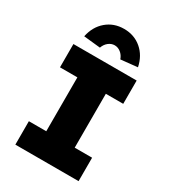

<svg xmlns="http://www.w3.org/2000/svg" viewBox="-221 -1044 1032 1157"><g transform="rotate(30 295.0 -466.0)"><path d="M75 0V-163H196V-538H75V-700H515V-538H394V-163H515V0ZM224 -761 108 -773Q123 -846 173.5 -889Q224 -932 295 -932Q366 -932 416.5 -889Q467 -846 482 -773L366 -761Q357 -787 337.5 -802.5Q318 -818 295 -818Q272 -818 252.5 -802.5Q233 -787 224 -761Z"/></g></svg>

Font: Lexend ExtraBold
Style: Regular
Weight: 800
Designer: Bonnie Shaver-Troup, Thomas Jockin
Foundry: Lexend
Version: Version 1.007; ttfautohint (v1.8.3)